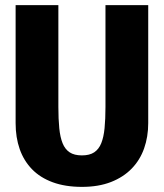

<svg xmlns="http://www.w3.org/2000/svg" viewBox="-20 -713 640 750"><path d="M300 17Q235 17 186 -1Q137 -19 105 -52Q73 -85 57 -130.5Q41 -176 41 -232V-693H208V-295Q208 -248 211.5 -212.5Q215 -177 224.5 -153.5Q234 -130 252 -118Q270 -106 300 -106Q330 -106 348 -118Q366 -130 375.5 -153.5Q385 -177 388.5 -212.5Q392 -248 392 -295V-693H559V-232Q559 -179 543 -133.5Q527 -88 494.5 -54.5Q462 -21 413.5 -2Q365 17 300 17Z"/></svg>

Font: Qzxlaeiskcpccdgjqmyffctclhy
Style: Regular
Weight: 700
Monospace: yes
Designer: Carrois Corporate & Edenspiekermann
Foundry: Carrois Corporate GbR & Edenspiekermann AG
Version: Version 2.001